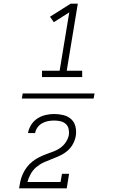

<svg xmlns="http://www.w3.org/2000/svg" viewBox="-20 -868 640 1056"><path d="M495 -326H100L105 -354H500ZM211 -444V-479H308L361 -800L276 -746L255 -776L369 -848H408L347 -479H432V-444ZM84 168 85 167Q88 147 92.5 127Q97 107 106 87.5Q115 68 128.5 50.5Q142 33 159.5 19.5Q177 6 196 -3.5Q215 -13 235.5 -20.5Q256 -28 276 -35.5Q296 -43 313.5 -56Q331 -69 343 -87.5Q355 -106 359 -127Q359 -127 359 -127Q359 -127 359 -127Q361 -144 357 -160.5Q353 -177 340.5 -187.5Q328 -198 311.5 -201.5Q295 -205 278 -205Q261 -205 244.5 -202Q228 -199 212.5 -190.5Q197 -182 186.5 -167.5Q176 -153 173 -136H134Q138 -160 151.5 -181.5Q165 -203 186 -216.5Q207 -230 231 -235.5Q255 -241 278 -241Q304 -241 328.5 -235Q353 -229 371 -213Q389 -197 395 -172Q401 -147 397 -121Q393 -98 381.5 -76.5Q370 -55 351.5 -39Q333 -23 310.5 -12.5Q288 -2 265.5 6.5Q243 15 221 25Q199 35 180 51Q161 67 149 88.5Q137 110 131 133H313L321 88H360L347 168Z"/></svg>

Font: Iosevka Etoile XLtObl
Style: Regular
Weight: 200
Italic angle: -9°
Designer: Belleve Invis
Foundry: Belleve Invis
Version: Version 15.5.2; ttfautohint (v1.8.4)